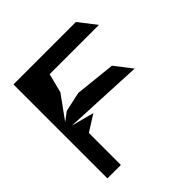

<svg xmlns="http://www.w3.org/2000/svg" viewBox="-158 -905 848 848"><g transform="rotate(-45 266.0 -481.5)"><path d="M44 -188H128V-388L204 -436L98 -464L472 -446L410 -526L220 -546L128 -526L88 -496L166 -604L189 -694H497L434 -775H44Z"/></g></svg>

Font: bitstorm
Style: cn
Weight: 400
Version: Version 0.2